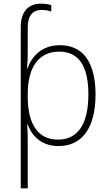

<svg xmlns="http://www.w3.org/2000/svg" viewBox="-20 -785 603 1045"><path d="M93 -638V240H131V7C131 -30 131 -71 128 -107H131C154 -45 205 10 299 10C425 10 500 -87 500 -270C500 -446 432 -539 306 -539C208 -539 153 -479 130 -413H127C130 -442 131 -471 131 -501V-636C131 -702 160 -731 207 -731C228 -731 246 -727 259 -722V-757C247 -761 228 -765 203 -765C134 -765 93 -722 93 -638ZM295 -25C192 -25 131 -103 131 -257V-274C131 -418 190 -504 302 -504C408 -504 461 -427 461 -271C461 -103 399 -25 295 -25Z"/></svg>

Font: Noto Sans Mono SemiCondensed ExtraLight
Style: Regular
Weight: 200
Width: 4
Designer: Monotype Design Team
Foundry: Monotype Imaging Inc.
Version: Version 2.014